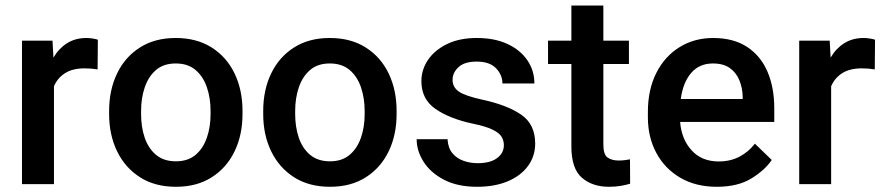

<svg xmlns="http://www.w3.org/2000/svg" viewBox="-20 -678 3255 707"><path d="M340.3 -531.7 339.4 -422.4Q315.9 -426.3 291.5 -426.3Q247.6 -426.3 219.7 -408.7Q191.9 -391.1 178.7 -360.4V0H61V-528.3H173.3L176.8 -465.8Q196.3 -499.5 226.8 -518.8Q257.3 -538.1 298.3 -538.1Q309.1 -538.1 321.5 -536.1Q334 -534.2 340.3 -531.7Z M381.8 -258.3V-269.5Q381.8 -346.2 410.9 -407Q439.9 -467.8 494.9 -502.9Q549.8 -538.1 627 -538.1Q704.6 -538.1 759.8 -502.9Q814.9 -467.8 844 -407Q873 -346.2 873 -269.5V-258.3Q873 -181.6 844 -121.1Q814.9 -60.5 760 -25.4Q705.1 9.8 627.9 9.8Q550.3 9.8 495.4 -25.4Q440.4 -60.5 411.1 -121.1Q381.8 -181.6 381.8 -258.3ZM499.5 -269.5V-258.3Q499.5 -210.4 512.9 -170.9Q526.4 -131.3 554.7 -107.7Q583 -84 627.9 -84Q671.9 -84 700 -107.7Q728 -131.3 741.7 -170.9Q755.4 -210.4 755.4 -258.3V-269.5Q755.4 -316.4 741.9 -356.2Q728.5 -396 700.2 -420.2Q671.9 -444.3 627 -444.3Q582.5 -444.3 554.4 -420.2Q526.4 -396 512.9 -356.2Q499.5 -316.4 499.5 -269.5Z M949.2 -258.3V-269.5Q949.2 -346.2 978.3 -407Q1007.3 -467.8 1062.3 -502.9Q1117.2 -538.1 1194.3 -538.1Q1272 -538.1 1327.1 -502.9Q1382.3 -467.8 1411.4 -407Q1440.4 -346.2 1440.4 -269.5V-258.3Q1440.4 -181.6 1411.4 -121.1Q1382.3 -60.5 1327.4 -25.4Q1272.5 9.8 1195.3 9.8Q1117.7 9.8 1062.7 -25.4Q1007.8 -60.5 978.5 -121.1Q949.2 -181.6 949.2 -258.3ZM1066.9 -269.5V-258.3Q1066.9 -210.4 1080.3 -170.9Q1093.8 -131.3 1122.1 -107.7Q1150.4 -84 1195.3 -84Q1239.3 -84 1267.3 -107.7Q1295.4 -131.3 1309.1 -170.9Q1322.8 -210.4 1322.8 -258.3V-269.5Q1322.8 -316.4 1309.3 -356.2Q1295.9 -396 1267.6 -420.2Q1239.3 -444.3 1194.3 -444.3Q1149.9 -444.3 1121.8 -420.2Q1093.8 -396 1080.3 -356.2Q1066.9 -316.4 1066.9 -269.5Z M1835.4 -143.1Q1835.4 -160.6 1826.7 -174.8Q1817.9 -189 1793.2 -200.9Q1768.6 -212.9 1720.7 -222.7Q1636.2 -240.7 1584 -276.6Q1531.7 -312.5 1531.7 -378.9Q1531.7 -421.9 1556.4 -458Q1581.1 -494.1 1626.7 -516.1Q1672.4 -538.1 1735.4 -538.1Q1801.8 -538.1 1849.1 -515.9Q1896.5 -493.7 1922.1 -455.8Q1947.8 -418 1947.8 -370.6H1830.1Q1830.1 -402.3 1806.4 -426.8Q1782.7 -451.2 1735.4 -451.2Q1690.4 -451.2 1668.5 -430.9Q1646.5 -410.6 1646.5 -383.8Q1646.5 -357.4 1668.9 -341.3Q1691.4 -325.2 1755.9 -311Q1846.7 -291.5 1898.7 -256.1Q1950.7 -220.7 1950.7 -149.4Q1950.7 -103 1924.3 -66.9Q1897.9 -30.8 1849.9 -10.5Q1801.8 9.8 1736.8 9.8Q1664.6 9.8 1615 -16.1Q1565.4 -42 1539.8 -82.3Q1514.2 -122.6 1514.2 -165.5H1627.9Q1629.9 -132.8 1646.2 -113.5Q1662.6 -94.2 1687.3 -85.7Q1711.9 -77.1 1738.3 -77.1Q1785.6 -77.1 1810.5 -95.9Q1835.4 -114.7 1835.4 -143.1Z M2295.9 -528.3V-442.4H2201.7V-146Q2201.7 -108.9 2217.3 -97.9Q2232.9 -86.9 2258.3 -86.9Q2270.5 -86.9 2281.7 -88.4Q2293 -89.8 2299.8 -91.3L2300.3 -1.5Q2285.6 2.9 2266.4 6.3Q2247.1 9.8 2222.2 9.8Q2161.1 9.8 2122.6 -23.7Q2084 -57.1 2084 -138.7V-442.4H1998V-528.3H2084V-657.7H2201.7V-528.3Z M2619.6 9.8Q2541.5 9.8 2484.4 -23.9Q2427.2 -57.6 2396.5 -115.5Q2365.7 -173.3 2365.7 -246.1V-265.6Q2365.7 -348.6 2397 -409.9Q2428.2 -471.2 2482.7 -504.6Q2537.1 -538.1 2605.5 -538.1Q2681.2 -538.1 2731.2 -505.1Q2781.2 -472.2 2806.2 -413.8Q2831.1 -355.5 2831.1 -279.3V-229H2484.4Q2489.3 -166 2526.4 -124.8Q2563.5 -83.5 2626.5 -83.5Q2668.9 -83.5 2702.1 -100.6Q2735.4 -117.7 2759.8 -148.9L2821.8 -88.9Q2796.4 -51.3 2746.6 -20.8Q2696.8 9.8 2619.6 9.8ZM2605 -444.3Q2555.2 -444.3 2525.1 -409.4Q2495.1 -374.5 2486.8 -313.5H2714.8V-322.8Q2713.9 -354.5 2702.6 -382.3Q2691.4 -410.2 2667.7 -427.2Q2644 -444.3 2605 -444.3Z M3202.1 -531.7 3201.2 -422.4Q3177.7 -426.3 3153.3 -426.3Q3109.4 -426.3 3081.5 -408.7Q3053.7 -391.1 3040.5 -360.4V0H2922.9V-528.3H3035.2L3038.6 -465.8Q3058.1 -499.5 3088.6 -518.8Q3119.1 -538.1 3160.2 -538.1Q3170.9 -538.1 3183.3 -536.1Q3195.8 -534.2 3202.1 -531.7Z"/></svg>

Font: Vazirmatn RD Medium
Style: Regular
Weight: 500
Designer: Saber Rastikerdar
Foundry: Saber Rastikerdar
Version: Version 33.003